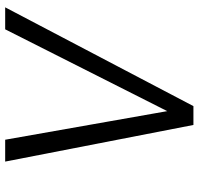

<svg xmlns="http://www.w3.org/2000/svg" viewBox="-33 -735 768 742"><g transform="rotate(90 351.0 -364.0)"><path d="M520 0 406.2 -645 400.4 -727.5H462.9L604.5 0ZM418.9 -645 93.3 0H8.3L390.1 -727.5H451.2Z"/></g></svg>

Font: Inter 16pt Light
Style: Italic
Weight: 300
Italic angle: -9.3988°
Version: Version 4.001;git-66647c0bb